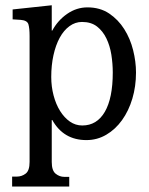

<svg xmlns="http://www.w3.org/2000/svg" viewBox="-20 -509 558 719"><path d="M173.8 -394.5H175.8Q196.3 -432.6 231.4 -457Q266.6 -481.4 307.6 -481.4Q354.5 -481.4 388.7 -458.5Q422.9 -435.5 445.3 -399.9Q467.8 -364.3 478.5 -321.3Q489.3 -278.3 489.3 -237.3Q489.3 -185.5 475.6 -139.6Q461.9 -93.8 437 -59.1Q412.1 -24.4 377.9 -4.4Q343.8 15.6 303.7 15.6Q217.8 15.6 175.8 -59.6H173.8V97.7Q173.8 129.9 188.5 141.6Q203.1 153.3 220.7 153.3H239.3V189.5H25.4V152.3H43Q61.5 152.3 76.2 141.1Q90.8 129.9 90.8 97.7V-374Q90.8 -403.3 86.4 -418Q82 -432.6 57.6 -434.6L27.3 -436.5V-473.6L173.8 -489.3ZM171.9 -220.7Q171.9 -184.6 180.7 -151.4Q189.5 -118.2 205.1 -93.3Q220.7 -68.4 241.7 -53.7Q262.7 -39.1 288.1 -39.1Q342.8 -39.1 372.6 -90.3Q402.3 -141.6 402.3 -237.3Q402.3 -270.5 397 -304.2Q391.6 -337.9 378.4 -365.2Q365.2 -392.6 343.3 -409.7Q321.3 -426.8 287.1 -426.8Q261.7 -426.8 240.2 -411.1Q218.8 -395.5 203.6 -367.7Q188.5 -339.8 180.2 -302.2Q171.9 -264.6 171.9 -220.7Z"/></svg>

Font: Uchen
Style: Regular
Weight: 400
Designer: Christopher J. Fynn
Foundry: Christopher J. Fynn for DDC
Version: Version 1.000 preliminary